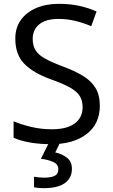

<svg xmlns="http://www.w3.org/2000/svg" viewBox="-20 -744 589 1004"><path d="M502 -191Q502 -96 433 -43Q364 10 247 10Q187 10 136 1Q85 -8 51 -24V-110Q87 -94 140.5 -81Q194 -68 251 -68Q331 -68 371.5 -99Q412 -130 412 -183Q412 -218 397 -242Q382 -266 345.5 -286.5Q309 -307 244 -330Q153 -363 106.5 -411Q60 -459 60 -542Q60 -599 89 -639.5Q118 -680 169.5 -702Q221 -724 288 -724Q347 -724 396 -713Q445 -702 485 -684L457 -607Q420 -623 376.5 -634Q333 -645 286 -645Q219 -645 185 -616.5Q151 -588 151 -541Q151 -505 166 -481Q181 -457 215 -438Q249 -419 307 -397Q370 -374 413.5 -347.5Q457 -321 479.5 -284Q502 -247 502 -191ZM356 139Q356 187 319 213.5Q282 240 208 240Q176 240 158 235V180Q167 182 182 183.5Q197 185 211 185Q247 185 266 175.5Q285 166 285 141Q285 115 258.5 103Q232 91 194 86L237 0H295L269 53Q305 61 330.5 81Q356 101 356 139Z"/></svg>

Font: Go Noto Current
Style: Regular
Weight: 400
Designer: Monotype Design Team
Foundry: Monotype Imaging Inc.
Version: Version 2.007; ttfautohint (v1.8) -l 8 -r 50 -G 200 -x 14 -D